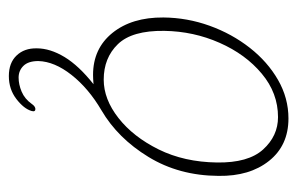

<svg xmlns="http://www.w3.org/2000/svg" viewBox="-136 -326 656 423"><g transform="rotate(90 191.5 -115.0)"><path d="M241.5 -423Q301 -423 335 -380.2Q369 -337.5 368 -269Q367.5 -182 326.2 -114.5Q285 -47 223.5 -11Q175 17.5 145.5 55Q116 92.5 115 128Q115 150 125.5 160.8Q136 171.5 151.5 171.5Q166.5 171.5 182.5 164.8Q198.5 158 209.5 142.5Q214.5 135 220.5 134.5Q227.5 134.5 225 143Q220 160 198.5 176.5Q177 193 148 193Q119 193 102.8 176Q86.5 159 87 131.5Q87 102 106.2 70.2Q125.5 38.5 166 6.5Q153 7.5 145.5 7.5Q87.5 7.5 53 -35.2Q18.5 -78 19 -147.5Q19.5 -200 37.2 -249.2Q55 -298.5 85.8 -337.8Q116.5 -377 156.5 -400Q196.5 -423 241.5 -423ZM156 -16Q199 -16 240.5 -48.5Q282 -81 309.8 -137.2Q337.5 -193.5 338.5 -265.5Q339.5 -334.5 309.8 -367.2Q280 -400 238.5 -400Q185.5 -400 142.8 -364.2Q100 -328.5 74.8 -271.2Q49.5 -214 48.5 -149.5Q47.5 -78.5 77.8 -47.2Q108 -16 156 -16Z"/></g></svg>

Font: Fraunces 144pt S100 Thin
Style: Italic
Weight: 100
Italic angle: -16°
Version: Version 1.000; ttfautohint (v1.8.3)